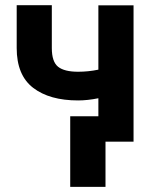

<svg xmlns="http://www.w3.org/2000/svg" viewBox="-20 -549 582 744"><path d="M497.5 -528.4V0H361.2V-168.3Q318.9 -159.8 282.7 -159.8Q171.9 -159.8 108.3 -208.8Q44.7 -257.8 44.7 -362.9V-528.8H180.8V-362.9Q180.8 -309.7 205.1 -290.3Q229.4 -271 282.7 -271Q322.1 -271 361.2 -279.1V-528.4ZM388.8 -98.4V175.1H252.1V-98.4Z"/></svg>

Font: Interface
Style: Bold
Weight: 700
Designer: Rasmus Andersson
Foundry: rsms
Version: Version 1.8